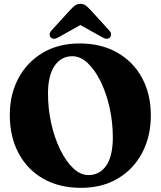

<svg xmlns="http://www.w3.org/2000/svg" viewBox="-20 -934 814 970"><path d="M382 -714.5Q491.5 -714.5 572.5 -668.2Q653.5 -622 697.8 -540.2Q742 -458.5 742 -351.5Q742 -244.5 698.2 -161.8Q654.5 -79 575.2 -32Q496 15 389.5 15Q279.5 15 198.8 -31Q118 -77 73.8 -160Q29.5 -243 29.5 -353.5Q29.5 -457 73.2 -538.8Q117 -620.5 196.2 -667.5Q275.5 -714.5 382 -714.5ZM550 -239.5Q550 -316.5 533.8 -389.8Q517.5 -463 488.8 -521.8Q460 -580.5 423.2 -615.2Q386.5 -650 345.5 -650Q288.5 -650 255.5 -601Q222.5 -552 222.5 -462Q222.5 -384 239 -310.2Q255.5 -236.5 284.2 -177.8Q313 -119 349.8 -84.2Q386.5 -49.5 426.5 -49.5Q484 -49.5 517 -97.8Q550 -146 550 -239.5ZM277.5 -747Q252 -731 237 -744Q231.5 -749.5 230.8 -759.2Q230 -769 240 -780L334.5 -883.5Q347.5 -897.5 358.5 -906Q369.5 -914.5 386 -914.5Q402.5 -914.5 413.5 -906Q424.5 -897.5 437.5 -883.5L532 -780Q542 -769 541.2 -759.2Q540.5 -749.5 535 -744Q520 -731 494.5 -747L386 -807.5Z"/></svg>

Font: Fraunces 72pt Soft
Style: Bold
Weight: 700
Version: Version 1.000;[b76b70a41]